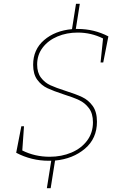

<svg xmlns="http://www.w3.org/2000/svg" viewBox="-20 -844 643 1008"><path d="M549 -653 522 -516H508L521 -642Q459 -673 388 -673Q330 -673 281.5 -652.5Q233 -632 204 -594Q175 -556 175 -505Q175 -463 195 -436.5Q215 -410 244.5 -396.5Q274 -383 324 -367Q378 -350 411 -334.5Q444 -319 466.5 -288Q489 -257 489 -205Q489 -117 426 -63.5Q363 -10 269 -1L246 144H226L249 0H236Q145 0 65 -42L92 -181H106L97 -54Q163 -21 241 -21Q303 -21 355 -43Q407 -65 437.5 -106Q468 -147 468 -202Q468 -248 447 -276Q426 -304 395 -318.5Q364 -333 313 -349Q261 -366 229 -381Q197 -396 175.5 -425.5Q154 -455 154 -504Q154 -584 211.5 -633.5Q269 -683 358 -691L379 -824H399L378 -692H388Q474 -692 549 -653Z"/></svg>

Font: Bitter Pro Thin
Style: Italic
Weight: 250
Italic angle: -9°
Designer: Sol Matas, and Bitter project Authors
Foundry: Sol Matas
Version: Version 1.010